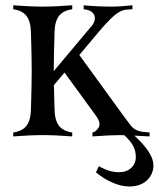

<svg xmlns="http://www.w3.org/2000/svg" viewBox="-20 -508 591 715"><path d="M249 -488.3V-473.6Q215.3 -468.8 199.7 -448.7Q184.1 -428.7 183.1 -388.2Q180.2 -294.4 180.2 -244.1V-243.2L320.8 -410.6Q331.1 -422.4 332.8 -435.1Q334.5 -447.8 329.1 -455.1Q319.8 -470.7 294.9 -473.1L291.5 -473.6V-488.3Q340.3 -483.4 397 -483.4Q427.7 -483.4 473.1 -488.3V-473.6L452.6 -472.2Q428.7 -470.7 404.3 -449.2Q379.9 -427.7 347.2 -388.7L275.4 -303.2L422.9 -100.1Q454.1 -57.1 467.8 -39.6Q483.9 -19.5 516.1 -16.6L537.1 -14.6V0Q527.3 -0.5 508.1 -1.5Q488.8 -2.4 480.5 -2.9Q551.3 62 551.3 106.9Q551.3 141.6 526.6 164.1Q502 186.5 461.4 186.5Q431.6 186.5 397.9 171.6Q364.3 156.7 337.4 133.8L348.1 110.8Q387.2 133.3 422.4 133.3Q451.2 133.3 468.5 117.4Q485.8 101.6 485.8 76.7Q485.8 54.7 476.1 35.9Q466.3 17.1 442.9 -4.4Q437 -4.9 428.7 -4.9Q392.1 -4.9 324.2 0V-14.6Q337.4 -17.1 347.2 -33.2Q357.4 -49.3 336.9 -77.6L220.2 -237.8L180.7 -190.9Q181.2 -171.9 183.1 -100.1Q184.1 -59.6 199.7 -39.6Q215.3 -19.5 249 -14.6V0Q185.5 -4.9 139.2 -4.9Q92.8 -4.9 29.3 0V-14.6Q63 -19.5 78.6 -39.6Q94.2 -59.6 95.2 -100.1Q98.1 -193.8 98.1 -244.1Q98.1 -294.4 95.2 -388.2Q94.2 -428.7 78.6 -448.7Q63 -468.8 29.3 -473.6V-488.3Q92.8 -483.4 139.2 -483.4Q185.5 -483.4 249 -488.3Z"/></svg>

Font: Flanker
Style: Regular
Weight: 400
Designer: Flanker
Foundry: Flanker
Version: Version 2.027